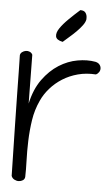

<svg xmlns="http://www.w3.org/2000/svg" viewBox="-56 -843 516 882"><g transform="rotate(5 202.0 -401.5)"><path d="M30.3 -18.6Q27.3 -153.3 25.4 -247.1Q23.4 -340.8 22.5 -402.3Q21.5 -463.9 21 -498.5Q20.5 -533.2 20 -549.8Q19.5 -566.4 19.5 -569.8Q19.5 -573.2 19.5 -574.2Q20.5 -583 28.3 -588.9Q36.1 -594.7 45.4 -596.2Q54.7 -597.7 63.5 -593.8Q72.3 -589.8 76.2 -581.1L79.1 -356.4Q93.8 -423.8 126.5 -468.8Q159.2 -513.7 200.2 -539.6Q241.2 -565.4 285.6 -573.2Q330.1 -581.1 368.2 -574.2Q380.9 -571.3 387.2 -563.5Q393.6 -555.7 394 -546.4Q394.5 -537.1 389.2 -528.8Q383.8 -520.5 375 -516.6Q331.1 -519.5 292.5 -509.3Q253.9 -499 222.2 -479Q190.4 -459 166.5 -431.6Q142.6 -404.3 128.9 -374Q108.4 -330.1 101.1 -281.7Q93.8 -233.4 92.3 -185.5Q90.8 -137.7 92.3 -94.7Q93.8 -51.8 92.8 -19.5Q91.8 -8.8 83.5 -3.4Q75.2 2 64.9 2.4Q54.7 2.9 44.4 -2.4Q34.2 -7.8 30.3 -18.6ZM210 -652.3Q180.7 -658.2 177.7 -674.8Q174.8 -691.4 189 -712.4Q203.1 -733.4 228 -757.8Q252.9 -782.2 278.3 -804.7Q295.9 -804.7 302.7 -794.9Q309.6 -785.2 309.6 -772.5V-764.6Q307.6 -752 296.4 -736.8Q285.2 -721.7 270 -706.5Q254.9 -691.4 238.3 -677.2Q221.7 -663.1 210 -652.3Z"/></g></svg>

Font: Shadows Into Light Two
Style: Regular
Weight: 400
Designer: Kimberly Geswein
Foundry: Kimberly Geswein
Version: Version 1.003 2012